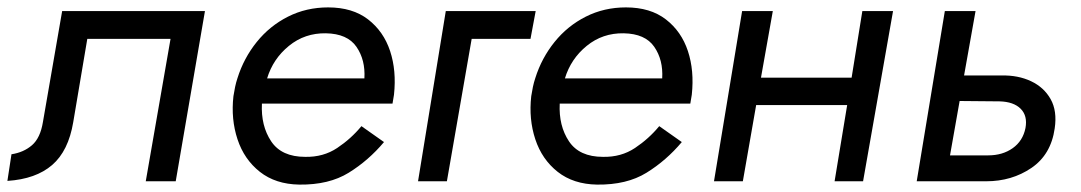

<svg xmlns="http://www.w3.org/2000/svg" viewBox="-37 -490 2921 519"><path d="M517 -460 438 0H357L424 -385H199L161 -160Q148 -82 104 -44Q60 -6 -17 -1L-6 -73Q27 -78 49.5 -97.5Q72 -117 79 -160L131 -460Z M1001 -106Q959 -56 905.5 -23Q852 10 772 9Q708 8 665.5 -25.5Q623 -59 605 -113.5Q587 -168 594 -230Q596 -243 598.5 -255Q601 -267 605 -279Q622 -333 657 -376.5Q692 -420 741.5 -445Q791 -470 850 -470Q916 -470 958 -437.5Q1000 -405 1017.5 -352Q1035 -299 1028 -234Q1027 -228 1026 -222Q1025 -216 1024 -210H671Q668 -150 696 -108Q724 -66 788 -66Q837 -65 874.5 -90Q912 -115 940 -149ZM844 -400Q787 -401 744 -366Q701 -331 685 -278H948Q951 -328 926.5 -363.5Q902 -399 844 -400Z M1168 -460H1411L1397 -385H1238L1171 0H1093Z M1806 -106Q1764 -56 1710.5 -23Q1657 10 1577 9Q1513 8 1470.5 -25.5Q1428 -59 1410 -113.5Q1392 -168 1399 -230Q1401 -243 1403.5 -255Q1406 -267 1410 -279Q1427 -333 1462 -376.5Q1497 -420 1546.5 -445Q1596 -470 1655 -470Q1721 -470 1763 -437.5Q1805 -405 1822.5 -352Q1840 -299 1833 -234Q1832 -228 1831 -222Q1830 -216 1829 -210H1476Q1473 -150 1501 -108Q1529 -66 1593 -66Q1642 -65 1679.5 -90Q1717 -115 1745 -149ZM1649 -400Q1592 -401 1549 -366Q1506 -331 1490 -278H1753Q1756 -328 1731.5 -363.5Q1707 -399 1649 -400Z M1969 -460H2052L2020 -280H2265L2294 -460H2377L2296 0H2219L2253 -206H2007L1971 0H1893Z M2517 -460H2600L2569 -286H2670Q2715 -287 2750 -270.5Q2785 -254 2803 -222Q2821 -190 2814 -143Q2804 -72 2751 -36Q2698 0 2629 0H2441ZM2665 -216 2557 -217 2531 -70H2634Q2673 -70 2700.5 -89.5Q2728 -109 2735 -144Q2741 -177 2722 -196Q2703 -215 2665 -216Z"/></svg>

Font: Von Book
Style: Italic
Weight: 400
Version: Version 4.000; ttfautohint (v1.8.4.7-5d5b)